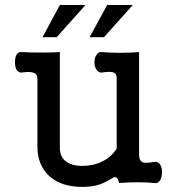

<svg xmlns="http://www.w3.org/2000/svg" viewBox="-20 -731 707 769"><path d="M129.9 -415V-142.6Q129.9 -71.3 175.8 -27.3Q223.6 17.6 309.6 17.6Q349.6 17.6 378.9 7.8Q404.3 -1 429.7 -17.6Q440.4 -24.4 447.3 -19.5Q453.1 -15.6 457 2Q491.2 -1 530.3 -1Q568.4 -1 598.6 2Q612.3 4.9 621.1 -8.8Q628.9 -21.5 628.9 -41Q628.9 -60.5 621.1 -72.3Q612.3 -85.9 598.6 -82H594.7Q564.5 -77.1 553.7 -80.1Q537.1 -85.9 537.1 -110.4V-522.5Q502.9 -519.5 461.9 -519.5Q419.9 -519.5 387.7 -522.5Q374 -524.4 366.2 -510.7Q358.4 -499 358.4 -481.4Q358.4 -463.9 366.2 -452.1Q374 -439.5 387.7 -440.4Q418.9 -445.3 432.6 -441.4Q447.3 -436.5 447.3 -420.9V-135.7Q425.8 -101.6 388.7 -84Q353.5 -66.4 308.6 -66.4Q272.5 -66.4 249 -81.1Q219.7 -99.6 219.7 -139.6V-522.5Q191.4 -520.5 146.5 -520.5Q96.7 -520.5 66.4 -522.5Q53.7 -524.4 45.9 -511.7Q40 -500 40 -481.4Q40 -463.9 45.9 -452.1Q53.7 -439.5 66.4 -440.4Q99.6 -445.3 114.3 -439.5Q129.9 -434.6 129.9 -415ZM322.3 -710.9H219.7L150.4 -582H207ZM511.7 -710.9H409.2L338.9 -582H396.5Z"/></svg>

Font: Gungsuh
Style: Regular
Weight: 400
Version: Version 2.21